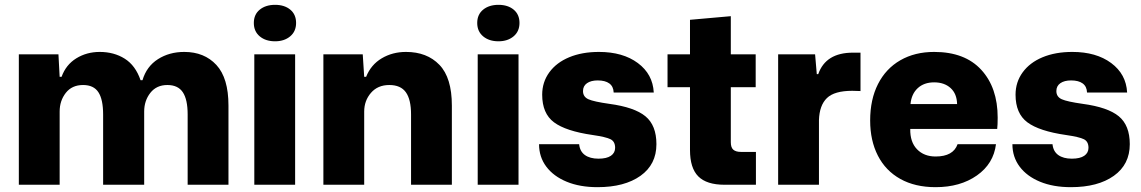

<svg xmlns="http://www.w3.org/2000/svg" viewBox="-20 -765 4726 795"><path d="M58 -540H222L227 -447H235Q253 -497 296 -523.5Q339 -550 393 -550Q452 -550 496.5 -522Q541 -494 562 -433H570Q587 -490 634 -520Q681 -550 743 -550Q826 -550 876 -496Q926 -442 926 -328V0H757V-291Q757 -353 737 -383Q717 -413 673 -413Q628 -413 602.5 -380.5Q577 -348 577 -303V0H407V-291Q407 -353 387.5 -383Q368 -413 324 -413Q278 -413 252.5 -380.5Q227 -348 227 -303V0H58Z M1033 -540H1202V0H1033ZM1031 -670Q1031 -705 1055.5 -725Q1080 -745 1119 -745Q1158 -745 1182 -725Q1206 -705 1206 -670Q1206 -635 1181.5 -614.5Q1157 -594 1119 -594Q1080 -594 1055.5 -614.5Q1031 -635 1031 -670Z M1319 -540H1482L1488 -447H1496Q1516 -497 1560.5 -523.5Q1605 -550 1661 -550Q1748 -550 1799.5 -496.5Q1851 -443 1851 -328V0H1682V-291Q1682 -353 1660.5 -383Q1639 -413 1592 -413Q1544 -413 1516 -380.5Q1488 -348 1488 -303V0H1319Z M1958 -540H2127V0H1958ZM1956 -670Q1956 -705 1980.5 -725Q2005 -745 2044 -745Q2083 -745 2107 -725Q2131 -705 2131 -670Q2131 -635 2106.5 -614.5Q2082 -594 2044 -594Q2005 -594 1980.5 -614.5Q1956 -635 1956 -670Z M2212 -168H2378Q2381 -138 2402 -123Q2423 -108 2458 -108Q2492 -108 2509.5 -120Q2527 -132 2527 -153Q2527 -179 2508 -188.5Q2489 -198 2434 -206Q2323 -222 2274 -258.5Q2225 -295 2225 -373Q2225 -425 2254.5 -465.5Q2284 -506 2337 -528Q2390 -550 2460 -550Q2559 -550 2621 -504Q2683 -458 2687 -382H2521Q2520 -407 2503 -419.5Q2486 -432 2455 -432Q2427 -432 2410.5 -420.5Q2394 -409 2394 -388Q2394 -364 2416.5 -354Q2439 -344 2503 -335Q2607 -321 2652.5 -283.5Q2698 -246 2698 -168Q2698 -84 2632 -37Q2566 10 2454 10Q2381 10 2326.5 -12.5Q2272 -35 2242 -75Q2212 -115 2212 -168Z M2837 -144V-404H2744V-540H2837V-683L3006 -698V-540H3109V-404H3006V-176Q3006 -154 3016.5 -145Q3027 -136 3048 -136H3110V0H2980Q2906 0 2871.5 -34.5Q2837 -69 2837 -144Z M3202 -540H3355L3362 -458H3368Q3399 -547 3512 -547H3543V-388L3509 -389Q3435 -389 3404 -359Q3373 -329 3371 -268V0H3202Z M3583 -266Q3583 -353 3615.5 -417Q3648 -481 3708 -515.5Q3768 -550 3848 -550Q3975 -550 4043 -476Q4111 -402 4111 -278Q4111 -247 4109 -231H3749Q3748 -177 3777 -147Q3806 -117 3854 -117Q3927 -117 3945 -168H4104Q4094 -87 4025 -38.5Q3956 10 3854 10Q3769 10 3708 -24Q3647 -58 3615 -120.5Q3583 -183 3583 -266ZM3943 -334Q3942 -377 3916 -400.5Q3890 -424 3848 -424Q3806 -424 3780 -400Q3754 -376 3750 -334Z M4172 -168H4338Q4341 -138 4362 -123Q4383 -108 4418 -108Q4452 -108 4469.5 -120Q4487 -132 4487 -153Q4487 -179 4468 -188.5Q4449 -198 4394 -206Q4283 -222 4234 -258.5Q4185 -295 4185 -373Q4185 -425 4214.5 -465.5Q4244 -506 4297 -528Q4350 -550 4420 -550Q4519 -550 4581 -504Q4643 -458 4647 -382H4481Q4480 -407 4463 -419.5Q4446 -432 4415 -432Q4387 -432 4370.5 -420.5Q4354 -409 4354 -388Q4354 -364 4376.5 -354Q4399 -344 4463 -335Q4567 -321 4612.5 -283.5Q4658 -246 4658 -168Q4658 -84 4592 -37Q4526 10 4414 10Q4341 10 4286.5 -12.5Q4232 -35 4202 -75Q4172 -115 4172 -168Z"/></svg>

Font: Mona Sans ExtraBold
Style: Regular
Weight: 800
Designer: Deni Anggara
Foundry: GitHub
Version: Version 2.000